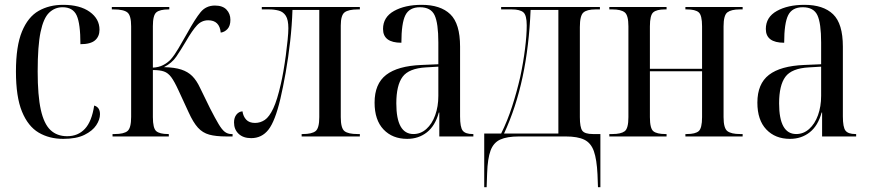

<svg xmlns="http://www.w3.org/2000/svg" viewBox="-20 -565 3600 795"><path d="M242 10Q184 10 140 -16Q96 -42 71 -103Q46 -164 46 -269Q46 -374 71 -434.5Q96 -495 140 -520Q184 -545 241 -545Q311 -545 351.5 -516Q392 -487 392 -442Q392 -414 373.5 -398Q355 -382 313 -382Q313 -467 297.5 -501Q282 -535 239 -535Q207 -535 183.5 -512.5Q160 -490 148 -432.5Q136 -375 136 -269Q136 -169 149 -110.5Q162 -52 189 -26.5Q216 -1 258 -1Q303 -1 331.5 -31.5Q360 -62 370 -128Q394 -121 394 -92Q394 -70 378.5 -46.5Q363 -23 329.5 -6.5Q296 10 242 10Z M446 0V-10H455Q493 -10 508 -22.5Q523 -35 523 -81V-456Q523 -501 507.5 -513.5Q492 -526 451 -526H443V-536H681V-526H678Q642 -526 627.5 -514Q613 -502 613 -457V-285Q637 -286 655.5 -295.5Q674 -305 687 -319Q702 -336 718.5 -364Q735 -392 756 -429Q788 -487 810.5 -514.5Q833 -542 870 -542Q902 -542 918 -525Q934 -508 934 -483Q934 -458 922 -445Q910 -432 894 -430Q889 -481 842 -481Q815 -481 795.5 -460Q776 -439 750 -394Q728 -357 710 -330.5Q692 -304 659 -287Q703 -286 730.5 -277Q758 -268 776 -250Q794 -232 808 -202L850 -116Q871 -75 885 -51.5Q899 -28 911 -19Q923 -10 938 -10H943V0H917Q874 0 846.5 -7.5Q819 -15 799.5 -36.5Q780 -58 761 -100L719 -191Q702 -228 689 -245.5Q676 -263 659 -269Q642 -275 613 -275V-80Q613 -34 627 -22Q641 -10 676 -10H679V0Z M1020 7Q987 7 968 -11Q949 -29 949 -58Q949 -78 959 -90.5Q969 -103 984 -104Q987 -83 999.5 -69.5Q1012 -56 1036 -56Q1058 -56 1076.5 -68.5Q1095 -81 1111.5 -116Q1128 -151 1143 -218Q1148 -239 1153.5 -270.5Q1159 -302 1163.5 -336Q1168 -370 1171 -400Q1174 -430 1174 -448Q1174 -483 1163.5 -499.5Q1153 -516 1134.5 -521Q1116 -526 1094 -526H1064V-536H1470V-526H1462Q1423 -526 1407 -514Q1391 -502 1391 -459V-80Q1391 -34 1406.5 -22Q1422 -10 1460 -10H1470V0H1229V-10H1234Q1271 -10 1286.5 -22Q1302 -34 1302 -80V-524H1191Q1189 -461 1181.5 -394Q1174 -327 1163 -265Q1152 -203 1141 -156Q1119 -63 1091.5 -28Q1064 7 1020 7Z M1666 10Q1605 10 1568 -29Q1531 -68 1531 -140Q1531 -218 1579 -255Q1627 -292 1725 -296L1795 -299V-389Q1795 -469 1779.5 -502Q1764 -535 1719 -535Q1675 -535 1658.5 -502Q1642 -469 1642 -388Q1566 -388 1566 -445Q1566 -494 1611.5 -519.5Q1657 -545 1726 -545Q1804 -545 1844.5 -506Q1885 -467 1885 -372V-83Q1885 -38 1896 -24Q1907 -10 1937 -10H1940V0H1799V-99H1797Q1782 -44 1747.5 -17Q1713 10 1666 10ZM1692 -10Q1722 -10 1745.5 -31Q1769 -52 1782 -88Q1795 -124 1795 -168V-289L1744 -286Q1673 -282 1647 -247Q1621 -212 1621 -137Q1621 -10 1692 -10Z M1985 210V-12H2055Q2081 -64 2100.5 -124.5Q2120 -185 2134 -246Q2147 -307 2154 -363.5Q2161 -420 2161 -460Q2161 -502 2147 -514Q2133 -526 2099 -526H2055V-536H2464V-526H2446Q2410 -526 2395.5 -513Q2381 -500 2381 -453V-80Q2381 -38 2391 -24Q2401 -10 2435 -10H2466V210H2456L2454 157Q2451 95 2439 61Q2427 27 2399.5 13.5Q2372 0 2322 0H2129Q2079 0 2051 13Q2023 26 2011 59Q1999 92 1997 153L1995 210ZM2067 -12H2292V-524H2177Q2171 -374 2144 -247Q2117 -120 2067 -12Z M2503 0V-10H2516Q2551 -10 2566.5 -21.5Q2582 -33 2582 -80V-456Q2582 -502 2566.5 -514Q2551 -526 2516 -526H2503V-536H2740V-526H2733Q2699 -526 2685 -514Q2671 -502 2671 -456V-280H2887V-456Q2887 -502 2873 -514Q2859 -526 2824 -526H2818V-536H3055V-526H3043Q3008 -526 2992 -514Q2976 -502 2976 -456V-80Q2976 -34 2992 -22Q3008 -10 3044 -10H3055V0H2818V-10H2824Q2859 -10 2873 -22Q2887 -34 2887 -80V-270H2671V-80Q2671 -33 2685.5 -21.5Q2700 -10 2735 -10H2740V0Z M3251 10Q3190 10 3153 -29Q3116 -68 3116 -140Q3116 -218 3164 -255Q3212 -292 3310 -296L3380 -299V-389Q3380 -469 3364.5 -502Q3349 -535 3304 -535Q3260 -535 3243.5 -502Q3227 -469 3227 -388Q3151 -388 3151 -445Q3151 -494 3196.5 -519.5Q3242 -545 3311 -545Q3389 -545 3429.5 -506Q3470 -467 3470 -372V-83Q3470 -38 3481 -24Q3492 -10 3522 -10H3525V0H3384V-99H3382Q3367 -44 3332.5 -17Q3298 10 3251 10ZM3277 -10Q3307 -10 3330.5 -31Q3354 -52 3367 -88Q3380 -124 3380 -168V-289L3329 -286Q3258 -282 3232 -247Q3206 -212 3206 -137Q3206 -10 3277 -10Z"/></svg>

Font: Noto Serif Display Condensed
Style: Regular
Weight: 400
Width: 3
Designer: Monotype Design Team
Foundry: Monotype Imaging Inc.
Version: Version 2.009